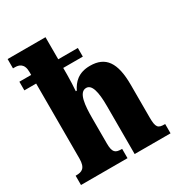

<svg xmlns="http://www.w3.org/2000/svg" viewBox="-179 -880 933 1001"><g transform="rotate(-30 288.0 -380.0)"><path d="M17 0H297V-56H294C257 -56 242 -65 242 -121V-271C242 -349 248 -425 293 -425C327 -425 340 -375 340 -290V0H556V-56H552C514 -56 503 -65 503 -126V-323C503 -457 461 -515 368 -515C296 -515 264 -477 244 -437H238C240 -465 242 -500 242 -534V-575H360V-627H242V-760H14V-704H26C48 -704 79 -697 79 -645V-627H8V-575H79V-124C79 -65 54 -56 21 -56H17Z"/></g></svg>

Font: Noto Serif Hebrew ExtraCondensed Black
Style: Regular
Weight: 900
Width: 2
Designer: Monotype Design Team
Foundry: Monotype Imaging Inc.
Version: Version 2.004